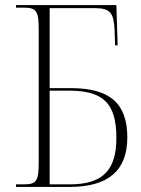

<svg xmlns="http://www.w3.org/2000/svg" viewBox="-20 -734 555 754"><path d="M43 0H254C407 0 480 -66 480 -194C480 -328 412 -388 257 -388H175V-702H353C415 -702 427 -681 430 -614L432 -556H442L437 -714H43V-704H72C123 -704 132 -691 132 -619V-95C132 -23 123 -10 73 -10H43ZM254 -10H175V-378H250C381 -378 437 -333 437 -193C437 -70 388 -10 254 -10Z"/></svg>

Font: Noto Serif Display SemiCondensed ExtraLight
Style: Regular
Weight: 200
Width: 4
Designer: Monotype Design Team
Foundry: Monotype Imaging Inc.
Version: Version 2.009